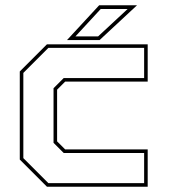

<svg xmlns="http://www.w3.org/2000/svg" viewBox="-20 -708 642 728"><path d="M158 0 55 -103V-437L158 -540H540V-398.5H227L196.5 -368V-172L227 -141.5H540V0ZM163.5 -13.5H526.5V-128H221.5L183 -166.5V-373.5L221.5 -412H526.5V-526.5H163.5L68.5 -431.5V-108.5ZM234 -556 356 -688H499.5L357.5 -556ZM266 -570H352L464 -674H362Z"/></svg>

Font: Tourney Thin Thin
Style: Regular
Weight: 250
Version: Version 1.015